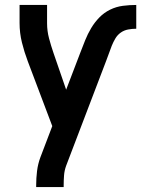

<svg xmlns="http://www.w3.org/2000/svg" viewBox="-20 -540 570 775"><path d="M126 215V208Q126 179 129.5 150.5Q133 122 143 95L191 -31L92 -293Q78 -330 68.5 -368.5Q59 -407 59 -447V-520H170V-446Q170 -415 178 -385Q186 -355 196 -326L247 -178L304 -327Q314 -353 324 -378Q334 -403 348 -426.5Q362 -450 381 -469.5Q400 -489 424.5 -501Q449 -513 476 -516.5Q503 -520 530 -520V-424Q514 -424 497.5 -421Q481 -418 467.5 -408.5Q454 -399 445.5 -384.5Q437 -370 431 -355Q425 -340 419.5 -324Q414 -308 408 -293L247 129Q240 148 238.5 168Q237 188 237 208V215Z"/></svg>

Font: Iosevka SS08 Regular
Style: Bold
Weight: 700
Monospace: yes
Designer: Belleve Invis
Foundry: Belleve Invis
Version: Version 16.3.4; ttfautohint (v1.8.4)